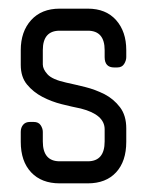

<svg xmlns="http://www.w3.org/2000/svg" viewBox="-20 -424 343 444"><path d="M118 0Q76 0 52 -25.5Q28 -51 28 -96V-119Q28 -129 33.5 -135.5Q39 -142 49 -142H58Q69 -142 74 -134.5Q79 -127 79 -119V-97Q79 -51 118 -51H183Q222 -51 222 -97V-125Q222 -159 167 -173Q147 -177 123 -183Q99 -189 78 -200Q57 -211 42.5 -228.5Q28 -246 28 -274V-308Q28 -351 52 -377.5Q76 -404 118 -404H183Q225 -404 248.5 -377.5Q272 -351 272 -308V-292Q272 -284 267 -276Q262 -268 251 -268H244Q222 -268 222 -292V-308Q222 -353 183 -353H118Q79 -353 79 -308V-275Q79 -264 90 -252Q101 -240 133 -233Q156 -228 178 -222.5Q200 -217 222 -206Q243 -195 257.5 -176Q272 -157 272 -127V-96Q272 -51 248.5 -25.5Q225 0 183 0Z"/></svg>

Font: Chathura ExtraBold
Style: Regular
Weight: 800
Designer: Appaji Ambarisha Darbha
Foundry: Aditya Fonts
Version: Version 1.002 2016